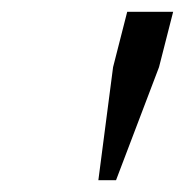

<svg xmlns="http://www.w3.org/2000/svg" viewBox="-20 -768 314 326"><path d="M172 -654 196 -748H274L250 -654L177 -462H147Z"/></svg>

Font: IBM Plex Serif Text
Style: Italic
Weight: 450
Italic angle: -14°
Designer: Mike Abbink, Paul van der Laan, Pieter van Rosmalen
Foundry: Bold Monday
Version: Version 3.001